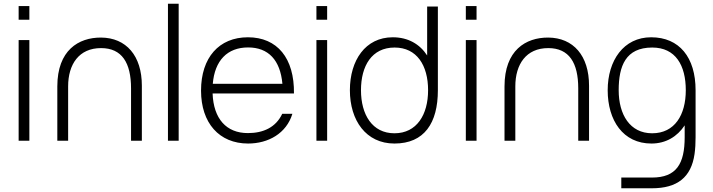

<svg xmlns="http://www.w3.org/2000/svg" viewBox="-20 -755 3824 1030"><path d="M80 -649H137.5V-722.5H80ZM80 0H137.5V-540H80Z M683 -281V0H741V-295.5C741 -456 657 -552.5 522 -553.5C401.5 -554 287.5 -485.5 287.5 -291.5V0H345.5V-291.5C345.5 -410.5 404 -497 522 -497C634.5 -497 683 -417.5 683 -281Z M881 0H938.5V-735H881Z M1311 15C1419 15 1516.5 -39 1548.5 -144.5H1494C1460 -72 1393 -41 1310 -41C1193.5 -41 1125.5 -118.5 1120.5 -253.5H1557C1559.5 -443 1467.5 -555 1310 -555C1155 -555 1058.5 -446 1058.5 -269C1058.5 -95 1156 15 1311 15ZM1121.5 -305.5C1132 -430 1199 -500.5 1311 -500.5C1420 -500.5 1483.5 -432.5 1495 -305.5Z M1677.5 -649H1735V-722.5H1677.5ZM1677.5 0H1735V-540H1677.5Z M2096 15C2256 15 2329 -94.5 2329 -271V-720H2271.5V-457.5C2232 -518.5 2169 -555 2087 -555C1940 -555 1857 -431 1857 -271C1857 -109 1943.5 15 2096 15ZM1916.5 -271C1916.5 -401 1974 -500 2097 -500C2216 -500 2276.5 -404.5 2276.5 -271C2276.5 -140 2216 -40 2096 -40C1977 -40 1916.5 -140 1916.5 -271Z M2479 -649H2536.5V-722.5H2479ZM2479 0H2536.5V-540H2479Z M3082 -281V0H3140V-295.5C3140 -456 3056 -552.5 2921 -553.5C2800.5 -554 2686.5 -485.5 2686.5 -291.5V0H2744.5V-291.5C2744.5 -410.5 2803 -497 2921 -497C3033.5 -497 3082 -417.5 3082 -281Z M3474.5 15C3552.5 15 3613.5 -22.5 3653 -82.5V-19C3653 124 3608.5 197.5 3477.5 197.5H3313V255H3477.5C3613 255 3688 196.5 3706 71C3710 42 3711.5 13 3711.5 -19V-271C3711.5 -447 3624.5 -555 3473 -555C3326 -555 3240 -431 3240 -271C3240 -109 3322.5 15 3474.5 15ZM3299 -271C3299 -401 3336.5 -500 3479 -500C3604 -500 3659 -404.5 3659 -271C3659 -138.5 3599.5 -40 3478.5 -40C3359.5 -40 3299 -140 3299 -271Z"/></svg>

Font: Eudonet Light
Style: Regular
Weight: 300
Designer: Mikhail Sharanda
Foundry: Mikhail Sharanda
Version: Version 4.503;Glyphs 3.1.2 (3151)